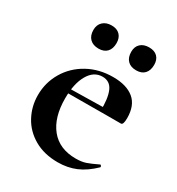

<svg xmlns="http://www.w3.org/2000/svg" viewBox="-145 -664 708 769"><g transform="rotate(30 209.0 -279.5)"><path d="M32 -182Q32 -240 61 -289Q90 -338 141.5 -366.5Q193 -395 258 -395Q320 -395 354 -367Q388 -339 388 -280Q388 -249 377 -249H281Q283 -310 269 -342.5Q255 -375 220 -375Q180 -375 156.5 -334Q133 -293 133 -225Q133 -137 173.5 -87Q214 -37 290 -37Q317 -37 336 -43.5Q355 -50 386 -65L388 -66Q390 -66 392.5 -62Q395 -58 393 -56Q356 -20 318 -4Q280 12 235 12Q172 12 126 -14.5Q80 -41 56 -85.5Q32 -130 32 -182ZM97 -267 316 -271V-249L98 -248ZM94 -519Q94 -543 109 -557Q124 -571 149 -571Q174 -571 187.5 -557Q201 -543 201 -519Q201 -493 187.5 -478.5Q174 -464 149 -464Q123 -464 108.5 -478.5Q94 -493 94 -519ZM269 -519Q269 -543 283.5 -556.5Q298 -570 323 -570Q348 -570 361.5 -556.5Q375 -543 375 -519Q375 -493 361.5 -478.5Q348 -464 323 -464Q297 -464 283 -478.5Q269 -493 269 -519Z"/></g></svg>

Font: Cormorant Infant
Style: Bold
Weight: 700
Designer: Christian Thalmann (Catharsis Fonts)
Foundry: Catharsis Fonts
Version: Version 4.000